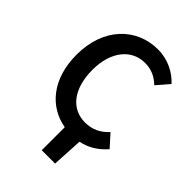

<svg xmlns="http://www.w3.org/2000/svg" viewBox="-246 -773 1068 1068"><g transform="rotate(45 288.5 -239.0)"><path d="M288 188H393L403 6C460 -5 509 -35 551 -83L487 -154C451 -114 406 -91 349 -91C240 -91 171 -181 171 -328C171 -474 247 -562 351 -562C402 -562 441 -543 475 -510L538 -583C497 -628 431 -666 349 -666C183 -666 49 -539 49 -325C49 -133 151 -17 288 7Z"/></g></svg>

Font: Source Sans Pro Semibold
Style: Regular
Weight: 600
Designer: Paul D. Hunt
Foundry: Adobe Systems Incorporated
Version: Version 3.006;hotconv 1.0.111;makeotfexe 2.5.65597